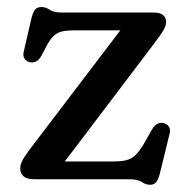

<svg xmlns="http://www.w3.org/2000/svg" viewBox="-20 -506 528 542"><path d="M414.6 -382.4 142.4 -23.1 126.8 -50.2H300.1Q323.4 -50.2 337.6 -54.1Q351.8 -57.9 362.1 -67.9Q372.4 -77.8 383.8 -96L408.5 -139.5Q415.8 -151.7 423.5 -156Q431.1 -160.3 440.3 -158.7Q451.4 -156.7 456.6 -148.7Q461.8 -140.7 459 -129.5L431.6 -17.7Q427.6 -1.3 421.7 7.1Q415.7 15.6 403.8 15.6Q391.6 15.6 380.3 7.8Q368.9 0 345.1 0H77.7Q55.7 0 46.4 -8.5Q37.1 -17 37.1 -29.6Q37.1 -40.1 42.2 -51Q47.4 -61.9 62.9 -82.8L336.7 -442.7L350 -420.4H191.3Q170.1 -420.4 156.7 -417.6Q143.3 -414.8 133.9 -406.7Q124.4 -398.6 114.8 -382.6L97.3 -349.4Q90.3 -337.1 82.7 -332.9Q75 -328.8 65.5 -330.2Q54.7 -332.2 49.4 -340.2Q44.2 -348.2 46.8 -359.4L68.4 -452.9Q73 -472.2 79.2 -479.2Q85.5 -486.2 96.8 -486.2Q109 -486.2 120.3 -478.4Q131.6 -470.6 154.9 -470.6H413.6Q431.1 -470.6 440 -463.8Q448.9 -457 448.9 -443.7Q448.9 -434.1 441.9 -421.5Q434.8 -408.9 414.6 -382.4Z"/></svg>

Font: Fraunces SuperSoft
Style: Regular
Weight: 900
Version: Version 1.000;[b76b70a41]